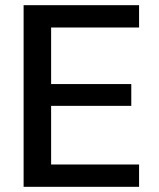

<svg xmlns="http://www.w3.org/2000/svg" viewBox="-20 -720 611 740"><path d="M71 0V-700H516V-614H177V-396H486V-312H177V-86H516V0Z"/></svg>

Font: DeepMind Sans Medium
Style: Regular
Weight: 500
Designer: Jonny Pinhorn / Modifications: Colophon Foundry
Foundry: Colophon Foundry
Version: Version 1.002; ttfautohint (v1.8.2)